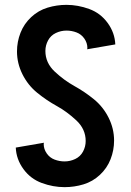

<svg xmlns="http://www.w3.org/2000/svg" viewBox="-20 -763 540 791"><path d="M246 8Q199 8 152.5 -9Q106 -26 76.5 -66.5Q47 -107 45 -155L161 -175L160 -170Q160 -149 172.5 -131Q185 -113 205 -105.5Q225 -98 246 -98Q269 -98 290 -108Q311 -118 322 -138.5Q333 -159 333 -182Q333 -231 294.5 -267Q256 -303 213.5 -326.5Q171 -350 133 -381Q95 -412 72.5 -457Q50 -502 50 -551Q50 -591 64.5 -628Q79 -665 108.5 -692.5Q138 -720 176 -731.5Q214 -743 254 -743Q301 -743 347.5 -726Q394 -709 423.5 -668.5Q453 -628 455 -580L339 -560L340 -565Q340 -586 327.5 -604Q315 -622 295 -629.5Q275 -637 254 -637Q231 -637 210 -627Q189 -617 178 -596.5Q167 -576 167 -553Q167 -504 205.5 -468Q244 -432 286.5 -408.5Q329 -385 367 -354Q405 -323 427.5 -278Q450 -233 450 -184Q450 -144 435.5 -107Q421 -70 391.5 -42.5Q362 -15 324 -3.5Q286 8 246 8Z"/></svg>

Font: Iosevka SS01
Style: Bold
Weight: 700
Monospace: yes
Designer: Belleve Invis
Foundry: Belleve Invis
Version: 2.3.3; ttfautohint (v1.8.3)